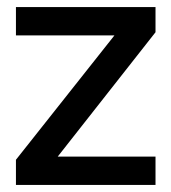

<svg xmlns="http://www.w3.org/2000/svg" viewBox="-20 -522 484 542"><path d="M25 0V-71L303 -422H25V-502H419V-431L143 -80H419V0Z"/></svg>

Font: Gen
Style: Regular
Weight: 400
Version: Version 1.000;PS 001.001;hotconv 1.0.56